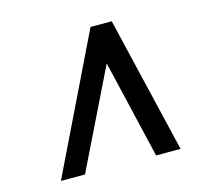

<svg xmlns="http://www.w3.org/2000/svg" viewBox="-84 -847 812 743"><g transform="rotate(-15 322.0 -475.0)"><path d="M72.5 -202 337.5 -748H422.5L552 -202H454L361.5 -595.5L169 -202Z"/></g></svg>

Font: Merriweather 36pt
Style: Bold Italic
Weight: 700
Italic angle: -7.8°
Version: Version 2.101